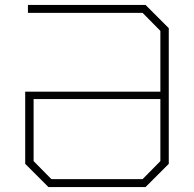

<svg xmlns="http://www.w3.org/2000/svg" viewBox="-20 -757 785 777"><path d="M176 0 82 -94V-386H629V-632L557 -705H93V-737H569L663 -643V-94L569 0ZM188 -32H557L629 -105V-356H116V-105Z"/></svg>

Font: Tomorrow ExtraLight
Style: Regular
Weight: 275
Designer: Tony de Marco, Monica Rizzolli
Foundry: Just in Type
Version: Version 2.002